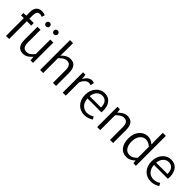

<svg xmlns="http://www.w3.org/2000/svg" viewBox="297 -2204 3613 3613"><g transform="rotate(45 2103.5 -398.0)"><path d="M347 -791C322 -802 291 -809 260 -809C157 -809 107 -743 107 -634V-540L33 -535V-473H107V0H189V-473H305V-540H189V-633C189 -705 214 -743 267 -743C286 -743 308 -738 329 -728Z M568 13C643 13 697 -27 748 -86H751L758 0H825V-540H744V-153C690 -87 649 -58 592 -58C516 -58 485 -103 485 -207V-540H404V-197C404 -59 455 13 568 13ZM513 -657C543 -657 565 -681 565 -709C565 -738 543 -761 513 -761C483 -761 461 -738 461 -709C461 -681 483 -657 513 -657ZM724 -657C754 -657 776 -681 776 -709C776 -738 754 -761 724 -761C694 -761 672 -738 672 -709C672 -681 694 -657 724 -657Z M1014 0H1095V-395C1151 -453 1192 -483 1249 -483C1324 -483 1356 -437 1356 -333V0H1438V-343C1438 -481 1386 -554 1273 -554C1199 -554 1144 -512 1092 -462L1095 -575V-796H1014Z M1616 0H1697V-352C1734 -446 1790 -480 1836 -480C1857 -480 1869 -477 1887 -471L1903 -542C1885 -551 1869 -554 1846 -554C1785 -554 1730 -509 1693 -441H1690L1682 -540H1616Z M2198 13C2273 13 2328 -12 2375 -42L2345 -96C2305 -69 2261 -52 2208 -52C2100 -52 2028 -132 2023 -252H2392C2395 -265 2396 -283 2396 -301C2396 -457 2318 -554 2183 -554C2059 -554 1942 -445 1942 -269C1942 -92 2056 13 2198 13ZM2022 -311C2033 -423 2104 -488 2184 -488C2272 -488 2324 -427 2324 -311Z M2533 0H2614V-395C2670 -453 2711 -483 2768 -483C2843 -483 2875 -437 2875 -333V0H2957V-343C2957 -481 2905 -554 2792 -554C2718 -554 2662 -512 2610 -461H2607L2599 -540H2533Z M3320 13C3386 13 3444 -22 3487 -65H3489L3497 0H3564V-796H3483V-584L3487 -490C3438 -530 3396 -554 3332 -554C3208 -554 3097 -444 3097 -269C3097 -89 3184 13 3320 13ZM3337 -56C3238 -56 3182 -137 3182 -270C3182 -396 3253 -485 3345 -485C3392 -485 3434 -468 3483 -425V-133C3435 -82 3389 -56 3337 -56Z M3967 13C4042 13 4097 -12 4144 -42L4114 -96C4074 -69 4030 -52 3977 -52C3869 -52 3797 -132 3792 -252H4161C4164 -265 4165 -283 4165 -301C4165 -457 4087 -554 3952 -554C3828 -554 3711 -445 3711 -269C3711 -92 3825 13 3967 13ZM3791 -311C3802 -423 3873 -488 3953 -488C4041 -488 4093 -427 4093 -311Z"/></g></svg>

Font: Noto Sans CJK JP DemiLight
Style: Regular
Weight: 350
Designer: Ryoko NISHIZUKA (kana & ideographs); Paul D. Hunt (Latin, Greek & Cyrillic); Wenlong ZHANG (bopomofo); Sandoll Communica
Foundry: Adobe Systems Incorporated
Version: Version 1.004;PS 1.004;hotconv 1.0.82;makeotf.lib2.5.63406